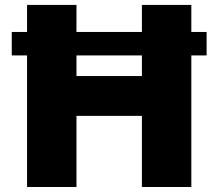

<svg xmlns="http://www.w3.org/2000/svg" viewBox="-20 -747 872 767"><path d="M805.4 -619.3V-525.6H744.3V0H546.9V-284.1H285.5V0H88.1V-525.6H27V-619.3H88.1V-727.3H285.5V-619.3H546.9V-727.3H744.3V-619.3ZM546.9 -525.6H285.5V-443.2H546.9Z"/></svg>

Font: Karasuma Gothic
Style: Black
Weight: 900
Designer: Rasmus Andersson / Ryoko Nishizuka
Foundry: Genbu
Version: Version 1.00